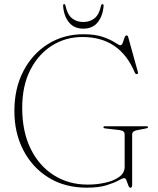

<svg xmlns="http://www.w3.org/2000/svg" viewBox="-20 -874 746 908"><path d="M605 -2.5Q605 14 597.5 14Q591 14 586.8 2.8Q582.5 -8.5 578.5 -20Q574.5 -31.5 567.5 -31.5Q559.5 -31.5 539.5 -20.2Q519.5 -9 483.2 2.2Q447 13.5 390.5 13.5Q286.5 13.5 209.5 -34.2Q132.5 -82 90.2 -164Q48 -246 48 -348.5Q48 -456.5 90.8 -538.2Q133.5 -620 207.5 -666Q281.5 -712 374.5 -712Q431.5 -712 467.8 -699Q504 -686 523.5 -673Q543 -660 549 -660Q556.5 -660 560.5 -671.5Q564.5 -683 568.5 -694.8Q572.5 -706.5 578.5 -706.5Q584 -706.5 586 -699.5L632 -533.5Q635 -524.5 627 -523.5Q621.5 -523 618 -529.5Q548 -699 370 -699Q290.5 -699 226 -658.5Q161.5 -618 123.2 -543Q85 -468 85 -364.5Q85 -251.5 125.2 -170Q165.5 -88.5 235.5 -44.8Q305.5 -1 394.5 -1Q437 -1 477.2 -9.8Q517.5 -18.5 543.5 -37.2Q569.5 -56 569.5 -85.5V-237Q569.5 -247 564 -252Q558.5 -257 544 -259L479 -266.5Q469 -267.5 469 -272.5Q469 -277 478 -277H671.5Q680 -277 680 -272.5Q680 -268.5 670.5 -266.5L631 -259Q616.5 -256 610.8 -251.5Q605 -247 605 -237ZM374 -770Q406 -770 427.5 -787.8Q449 -805.5 458 -847.5Q460 -854.5 464.5 -854.5Q470 -854.5 470 -846.5Q466.5 -799 442.2 -768.8Q418 -738.5 374 -738.5Q330 -738.5 305.8 -768.8Q281.5 -799 278.5 -846.5Q278 -854.5 283.5 -854.5Q288 -854.5 289.5 -847.5Q298.5 -805.5 320.2 -787.8Q342 -770 374 -770Z"/></svg>

Font: Fraunces 72pt Thin
Style: Regular
Weight: 100
Version: Version 1.000;[b76b70a41]